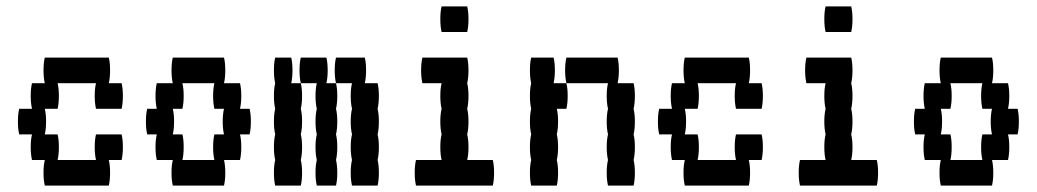

<svg xmlns="http://www.w3.org/2000/svg" viewBox="-20 -580 3240 600"><path d="M360 -160Q364 -144 364 -120Q364 -97 360 -80H320Q324 -64 324 -40Q324 -17 320 0H120Q116 -17 116 -40Q116 -64 120 -80H80Q76 -97 76 -120Q76 -144 80 -160H40Q36 -177 36 -200Q36 -224 40 -240H80Q76 -257 76 -280Q76 -304 80 -320H120Q116 -337 116 -360Q116 -384 120 -400H320Q324 -384 324 -360Q324 -337 320 -320H360Q364 -304 364 -280Q364 -257 360 -240H280Q276 -257 276 -280Q276 -304 280 -320H160Q164 -304 164 -280Q164 -257 160 -240H120Q124 -224 124 -200Q124 -177 120 -160H160Q164 -144 164 -120Q164 -97 160 -80H280Q276 -97 276 -120Q276 -144 280 -160Z M760 -160H730Q734 -144 734 -120Q734 -97 730 -80H680Q684 -64 684 -40Q684 -17 680 0H520Q516 -17 516 -40Q516 -64 520 -80H470Q466 -97 466 -120Q466 -144 470 -160H440Q436 -177 436 -200Q436 -224 440 -240H470Q466 -257 466 -280Q466 -304 470 -320H520Q516 -337 516 -360Q516 -384 520 -400H680Q684 -384 684 -360Q684 -337 680 -320H730Q734 -304 734 -280Q734 -257 730 -240H760Q764 -224 764 -200Q764 -177 760 -160ZM680 -160Q676 -177 676 -200Q676 -224 680 -240H650Q646 -257 646 -280Q646 -304 650 -320H550Q554 -304 554 -280Q554 -257 550 -240H520Q524 -224 524 -200Q524 -177 520 -160H550Q554 -144 554 -120Q554 -97 550 -80H650Q646 -97 646 -120Q646 -144 650 -160Z M890 -320H920Q924 -304 924 -280Q924 -257 920 -240Q924 -224 924 -200Q924 -177 920 -160Q924 -144 924 -120Q924 -97 920 -80Q924 -64 924 -40Q924 -17 920 0H840Q836 -17 836 -40Q836 -64 840 -80Q836 -97 836 -120Q836 -144 840 -160Q836 -177 836 -200Q836 -224 840 -240Q836 -257 836 -280Q836 -304 840 -320Q836 -337 836 -360Q836 -384 840 -400H890Q894 -384 894 -360Q894 -337 890 -320ZM1000 -320H1030Q1034 -304 1034 -280Q1034 -257 1030 -240Q1034 -224 1034 -200Q1034 -177 1030 -160Q1034 -144 1034 -120Q1034 -97 1030 -80Q1034 -64 1034 -40Q1034 -17 1030 0H970Q966 -17 966 -40Q966 -64 970 -80Q966 -97 966 -120Q966 -144 970 -160Q966 -177 966 -200Q966 -224 970 -240Q966 -257 966 -280Q966 -304 970 -320H920Q916 -337 916 -360Q916 -384 920 -400H1000Q1004 -384 1004 -360Q1004 -337 1000 -320ZM1164 -200Q1164 -177 1160 -160Q1164 -144 1164 -120Q1164 -97 1160 -80Q1164 -64 1164 -40Q1164 -17 1160 0H1080Q1076 -17 1076 -40Q1076 -64 1080 -80Q1076 -97 1076 -120Q1076 -144 1080 -160Q1076 -177 1076 -200Q1076 -224 1080 -240Q1076 -257 1076 -280Q1076 -304 1080 -320H1030Q1026 -337 1026 -360Q1026 -384 1030 -400H1120Q1124 -384 1124 -360Q1124 -337 1120 -320H1160Q1164 -304 1164 -280Q1164 -257 1160 -240Q1164 -224 1164 -200Z M1360 -480Q1356 -497 1356 -520Q1356 -544 1360 -560H1440Q1444 -544 1444 -520Q1444 -497 1440 -480ZM1524 -40Q1524 -17 1520 0H1280Q1276 -17 1276 -40Q1276 -64 1280 -80H1360Q1356 -97 1356 -120Q1356 -144 1360 -160Q1356 -177 1356 -200Q1356 -224 1360 -240Q1356 -257 1356 -280Q1356 -304 1360 -320H1300Q1296 -337 1296 -360Q1296 -384 1300 -400H1440Q1444 -384 1444 -360Q1444 -337 1440 -320Q1444 -304 1444 -280Q1444 -257 1440 -240Q1444 -224 1444 -200Q1444 -177 1440 -160Q1444 -144 1444 -120Q1444 -97 1440 -80H1520Q1524 -64 1524 -40Z M1710 -320H1750Q1754 -304 1754 -280Q1754 -257 1750 -240H1720Q1724 -224 1724 -200Q1724 -177 1720 -160Q1724 -144 1724 -120Q1724 -97 1720 -80Q1724 -64 1724 -40Q1724 -17 1720 0H1640Q1636 -17 1636 -40Q1636 -64 1640 -80Q1636 -97 1636 -120Q1636 -144 1640 -160Q1636 -177 1636 -200Q1636 -224 1640 -240Q1636 -257 1636 -280Q1636 -304 1640 -320Q1636 -337 1636 -360Q1636 -384 1640 -400H1710Q1714 -384 1714 -360Q1714 -337 1710 -320ZM1964 -200Q1964 -177 1960 -160Q1964 -144 1964 -120Q1964 -97 1960 -80Q1964 -64 1964 -40Q1964 -17 1960 0H1880Q1876 -17 1876 -40Q1876 -64 1880 -80Q1876 -97 1876 -120Q1876 -144 1880 -160Q1876 -177 1876 -200Q1876 -224 1880 -240Q1876 -257 1876 -280Q1876 -304 1880 -320H1750Q1746 -337 1746 -360Q1746 -384 1750 -400H1910Q1914 -384 1914 -360Q1914 -337 1910 -320H1960Q1964 -304 1964 -280Q1964 -257 1960 -240Q1964 -224 1964 -200Z M2360 -160Q2364 -144 2364 -120Q2364 -97 2360 -80H2320Q2324 -64 2324 -40Q2324 -17 2320 0H2120Q2116 -17 2116 -40Q2116 -64 2120 -80H2080Q2076 -97 2076 -120Q2076 -144 2080 -160H2040Q2036 -177 2036 -200Q2036 -224 2040 -240H2080Q2076 -257 2076 -280Q2076 -304 2080 -320H2120Q2116 -337 2116 -360Q2116 -384 2120 -400H2320Q2324 -384 2324 -360Q2324 -337 2320 -320H2360Q2364 -304 2364 -280Q2364 -257 2360 -240H2280Q2276 -257 2276 -280Q2276 -304 2280 -320H2160Q2164 -304 2164 -280Q2164 -257 2160 -240H2120Q2124 -224 2124 -200Q2124 -177 2120 -160H2160Q2164 -144 2164 -120Q2164 -97 2160 -80H2280Q2276 -97 2276 -120Q2276 -144 2280 -160Z M2560 -480Q2556 -497 2556 -520Q2556 -544 2560 -560H2640Q2644 -544 2644 -520Q2644 -497 2640 -480ZM2724 -40Q2724 -17 2720 0H2480Q2476 -17 2476 -40Q2476 -64 2480 -80H2560Q2556 -97 2556 -120Q2556 -144 2560 -160Q2556 -177 2556 -200Q2556 -224 2560 -240Q2556 -257 2556 -280Q2556 -304 2560 -320H2500Q2496 -337 2496 -360Q2496 -384 2500 -400H2640Q2644 -384 2644 -360Q2644 -337 2640 -320Q2644 -304 2644 -280Q2644 -257 2640 -240Q2644 -224 2644 -200Q2644 -177 2640 -160Q2644 -144 2644 -120Q2644 -97 2640 -80H2720Q2724 -64 2724 -40Z M3160 -160H3130Q3134 -144 3134 -120Q3134 -97 3130 -80H3080Q3084 -64 3084 -40Q3084 -17 3080 0H2920Q2916 -17 2916 -40Q2916 -64 2920 -80H2870Q2866 -97 2866 -120Q2866 -144 2870 -160H2840Q2836 -177 2836 -200Q2836 -224 2840 -240H2870Q2866 -257 2866 -280Q2866 -304 2870 -320H2920Q2916 -337 2916 -360Q2916 -384 2920 -400H3080Q3084 -384 3084 -360Q3084 -337 3080 -320H3130Q3134 -304 3134 -280Q3134 -257 3130 -240H3160Q3164 -224 3164 -200Q3164 -177 3160 -160ZM3080 -160Q3076 -177 3076 -200Q3076 -224 3080 -240H3050Q3046 -257 3046 -280Q3046 -304 3050 -320H2950Q2954 -304 2954 -280Q2954 -257 2950 -240H2920Q2924 -224 2924 -200Q2924 -177 2920 -160H2950Q2954 -144 2954 -120Q2954 -97 2950 -80H3050Q3046 -97 3046 -120Q3046 -144 3050 -160Z"/></svg>

Font: VT323
Style: Regular
Weight: 400
Monospace: yes
Designer: Peter Hull
Version: Version 2.000